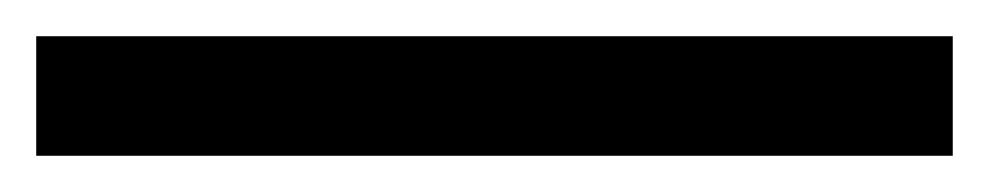

<svg xmlns="http://www.w3.org/2000/svg" viewBox="-23 -846 546 106"><path d="M503 -760H-3V-826H503Z"/></svg>

Font: Noto Sans Khojki
Style: Regular
Weight: 400
Designer: Monotype Design Team
Foundry: Monotype Imaging Inc.
Version: Version 2.003; ttfautohint (v1.8.4.7-5d5b)